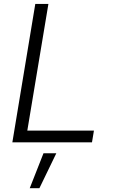

<svg xmlns="http://www.w3.org/2000/svg" viewBox="-20 -748 592 1009"><path d="M44.9 0 165.5 -727.5H234.4L123.5 -61.5H473.6L463.4 0ZM136.2 241.2 208.5 57.6H275.9L187 241.2Z"/></svg>

Font: Inter 20pt Light
Style: Italic
Weight: 300
Italic angle: -9.3988°
Version: Version 4.001;git-66647c0bb